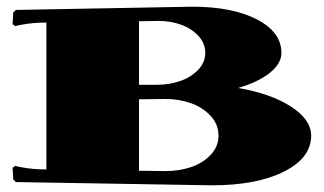

<svg xmlns="http://www.w3.org/2000/svg" viewBox="-20 -550 980 580"><path d="M399.9 -34.2 480 -33.2Q520.5 -33.2 556.2 -44.9Q591.8 -56.6 616 -81.8Q640.1 -106.9 640.1 -140.1Q640.1 -174.3 616 -200.2Q591.8 -226.1 556.2 -238.5Q520.5 -251 480 -251L399.9 -250ZM399.9 -293.9H455.1Q490.2 -293.9 522.7 -304.7Q555.2 -315.4 577.6 -338.1Q600.1 -360.8 600.1 -390.1Q600.1 -419.9 578.4 -442.6Q556.6 -465.3 525.1 -476.1Q493.7 -486.8 460 -486.8L399.9 -485.8ZM120.1 -481.9Q80.1 -481.9 43.9 -475.1L25.9 -471.2L18.1 -477.1L20 -512.2L27.8 -520L560.1 -529.8Q681.6 -529.8 755.9 -491.5Q830.1 -453.1 830.1 -390.1Q830.1 -357.9 794.9 -329.8Q759.8 -301.8 699.2 -284.2Q797.4 -267.6 858.6 -228.3Q919.9 -189 919.9 -140.1Q919.9 -72.8 837.6 -31.5Q755.4 9.8 620.1 9.8L27.8 0L20 -7.8L18.1 -43L25.9 -48.8L43.9 -44.9Q80.1 -38.1 120.1 -38.1Z"/></svg>

Font: Yokawerad
Style: Regular
Weight: 500
Designer: gluk
Foundry: gluk
Version: Version 0.79